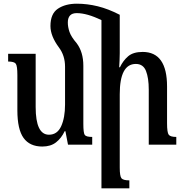

<svg xmlns="http://www.w3.org/2000/svg" viewBox="-20 -783 998 1039"><path d="M680 193Q647 193 637.5 182Q628 171 628 124V-273Q628 -437 715 -437Q755 -437 770 -399Q785 -361 785 -298V0H934V-42Q902 -42 893 -54Q884 -66 884 -116V-315Q884 -502 752 -502Q701 -502 673.5 -478.5Q646 -455 629 -419H625Q626 -437 627 -456.5Q628 -476 628 -495V-703Q566 -735 509 -749Q452 -763 396 -763Q334 -763 293.5 -736Q253 -709 253 -642Q253 -588 299 -526Q332 -482 332 -422V-217Q332 -146 311 -100Q290 -54 245 -54Q173 -54 173 -204V-492H24V-450Q57 -450 65.5 -438Q74 -426 74 -377V-186Q74 -83 107.5 -36.5Q141 10 209 10Q254 10 283 -12.5Q312 -35 330 -73H334L348 0H479V-42Q446 -42 438.5 -53Q431 -64 431 -113V-427Q431 -501 395 -549Q365 -584 356 -610.5Q347 -637 347 -661Q347 -712 395 -712Q451 -712 529 -674V236H680Z"/></svg>

Font: Noto Serif Armenian ExtraCondensed Semi
Style: Regular
Weight: 600
Width: 3
Designer: Monotype Design Team
Foundry: Monotype Imaging Inc.
Version: Version 1.901